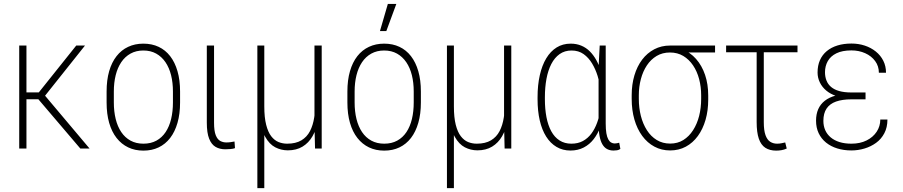

<svg xmlns="http://www.w3.org/2000/svg" viewBox="-20 -762 4631 985"><path d="M115.7 -528.3V0H78.6V-528.3ZM416 -528.3 196.8 -252.9H101.6L99.1 -288.1H179.2L371.1 -528.3ZM392.1 0 173.8 -256.3 196.8 -288.1 439.5 0Z M526.9 -236.3V-292.5Q526.9 -351.1 540 -396.7Q553.2 -442.4 577.9 -473.9Q602.5 -505.4 637.5 -521.7Q672.4 -538.1 715.3 -538.1Q759.3 -538.1 793.9 -521.7Q828.6 -505.4 853 -473.9Q877.4 -442.4 890.6 -396.7Q903.8 -351.1 903.8 -292.5V-236.3Q903.8 -177.7 890.6 -131.8Q877.4 -85.9 853 -54.2Q828.6 -22.5 793.9 -5.9Q759.3 10.7 715.8 10.7Q672.4 10.7 637.7 -5.9Q603 -22.5 578.1 -54.2Q553.2 -85.9 540 -131.8Q526.9 -177.7 526.9 -236.3ZM564 -292.5V-236.3Q564 -190.4 573.5 -151.6Q583 -112.8 602.1 -84.5Q621.1 -56.2 649.7 -40.5Q678.2 -24.9 715.8 -24.9Q753.9 -24.9 782.5 -40.5Q811 -56.2 829.8 -84.5Q848.6 -112.8 857.9 -151.6Q867.2 -190.4 867.2 -236.3V-292.5Q867.2 -337.9 857.7 -376.2Q848.1 -414.6 828.9 -442.9Q809.6 -471.2 781.2 -487.1Q752.9 -502.9 715.3 -502.9Q678.2 -502.9 649.7 -487.1Q621.1 -471.2 602.1 -442.9Q583 -414.6 573.5 -376.2Q564 -337.9 564 -292.5Z M1041 -528.3H1078.1V-132.3Q1078.1 -89.8 1086.9 -68.1Q1095.7 -46.4 1110.1 -38.8Q1124.5 -31.2 1141.1 -31.2Q1152.8 -31.2 1163.1 -32.7Q1173.3 -34.2 1183.1 -36.1L1185.5 -2Q1176.8 1.5 1162.1 2.7Q1147.5 3.9 1135.7 3.9Q1107.4 3.9 1086.2 -8.3Q1064.9 -20.5 1053 -50.3Q1041 -80.1 1041 -132.8Z M1593.3 -528.3H1630.4V0H1596.2L1593.3 -122.1ZM1598.1 -245.6 1621.6 -246.6Q1621.6 -190.9 1612.3 -144.3Q1603 -97.7 1583.3 -63.2Q1563.5 -28.8 1532 -9.8Q1500.5 9.3 1456.5 9.3Q1422.4 9.3 1392.1 -6.3Q1361.8 -22 1340.6 -60.1Q1319.3 -98.1 1312 -164.6L1311.5 -216.3H1335.9Q1335.9 -159.2 1345.5 -121.8Q1355 -84.5 1371.3 -63.2Q1387.7 -42 1408.7 -33.4Q1429.7 -24.9 1453.1 -24.9Q1497.6 -24.9 1526.1 -42Q1554.7 -59.1 1570.3 -89.4Q1585.9 -119.6 1592 -159.7Q1598.1 -199.7 1598.1 -245.6ZM1300.3 -528.3H1335.9V203.1H1300.3Z M1762.2 -236.3V-292.5Q1762.2 -351.1 1775.4 -396.7Q1788.6 -442.4 1813.2 -473.9Q1837.9 -505.4 1872.8 -521.7Q1907.7 -538.1 1950.7 -538.1Q1994.6 -538.1 2029.3 -521.7Q2064 -505.4 2088.4 -473.9Q2112.8 -442.4 2126 -396.7Q2139.2 -351.1 2139.2 -292.5V-236.3Q2139.2 -177.7 2126 -131.8Q2112.8 -85.9 2088.4 -54.2Q2064 -22.5 2029.3 -5.9Q1994.6 10.7 1951.2 10.7Q1907.7 10.7 1873 -5.9Q1838.4 -22.5 1813.5 -54.2Q1788.6 -85.9 1775.4 -131.8Q1762.2 -177.7 1762.2 -236.3ZM1799.3 -292.5V-236.3Q1799.3 -190.4 1808.8 -151.6Q1818.4 -112.8 1837.4 -84.5Q1856.4 -56.2 1885 -40.5Q1913.6 -24.9 1951.2 -24.9Q1989.3 -24.9 2017.8 -40.5Q2046.4 -56.2 2065.2 -84.5Q2084 -112.8 2093.3 -151.6Q2102.5 -190.4 2102.5 -236.3V-292.5Q2102.5 -337.9 2093 -376.2Q2083.5 -414.6 2064.2 -442.9Q2044.9 -471.2 2016.6 -487.1Q1988.3 -502.9 1950.7 -502.9Q1913.6 -502.9 1885 -487.1Q1856.4 -471.2 1837.4 -442.9Q1818.4 -414.6 1808.8 -376.2Q1799.3 -337.9 1799.3 -292.5ZM1929.2 -602.5 1969.7 -741.7H2013.2L1961.9 -602.5Z M2565.9 -528.3H2603V0H2568.8L2565.9 -122.1ZM2570.8 -245.6 2594.2 -246.6Q2594.2 -190.9 2585 -144.3Q2575.7 -97.7 2555.9 -63.2Q2536.1 -28.8 2504.6 -9.8Q2473.1 9.3 2429.2 9.3Q2395 9.3 2364.7 -6.3Q2334.5 -22 2313.2 -60.1Q2292 -98.1 2284.7 -164.6L2284.2 -216.3H2308.6Q2308.6 -159.2 2318.1 -121.8Q2327.6 -84.5 2344 -63.2Q2360.4 -42 2381.3 -33.4Q2402.3 -24.9 2425.8 -24.9Q2470.2 -24.9 2498.8 -42Q2527.3 -59.1 2543 -89.4Q2558.6 -119.6 2564.7 -159.7Q2570.8 -199.7 2570.8 -245.6ZM2272.9 -528.3H2308.6V203.1H2272.9Z M2737.8 -252.9V-263.2Q2737.8 -325.7 2749.3 -376.2Q2760.7 -426.8 2782.5 -462.9Q2804.2 -499 2835.7 -518.6Q2867.2 -538.1 2907.7 -538.1Q2937.5 -538.1 2962.2 -527.8Q2986.8 -517.6 3005.9 -498.5Q3024.9 -479.5 3039.3 -453.4Q3053.7 -427.2 3063.5 -394.8Q3073.2 -362.3 3078.6 -325.7V-189.9Q3073.7 -148.9 3060.5 -112.5Q3047.4 -76.2 3026.1 -48.6Q3004.9 -21 2974.9 -5.4Q2944.8 10.3 2906.7 10.3Q2866.7 10.3 2835.2 -8.3Q2803.7 -26.9 2782 -61.3Q2760.3 -95.7 2749 -144.3Q2737.8 -192.9 2737.8 -252.9ZM2775.4 -263.2V-252.9Q2775.4 -203.1 2783.4 -161.1Q2791.5 -119.1 2808.1 -88.6Q2824.7 -58.1 2850.6 -41.5Q2876.5 -24.9 2911.1 -24.9Q2945.3 -24.9 2970.5 -38.6Q2995.6 -52.2 3013.7 -76.4Q3031.7 -100.6 3043.2 -132.1Q3054.7 -163.6 3060.5 -199.7V-309.6Q3056.2 -339.4 3045.7 -373Q3035.2 -406.7 3017.6 -436.3Q3000 -465.8 2974.1 -484.4Q2948.2 -502.9 2912.1 -502.9Q2877 -502.9 2851.1 -484.6Q2825.2 -466.3 2808.3 -433.6Q2791.5 -400.9 2783.4 -357.2Q2775.4 -313.5 2775.4 -263.2ZM3056.6 -528.3H3087.4V-128.4Q3087.4 -98.1 3090.8 -78.4Q3094.2 -58.6 3100.6 -47.1Q3106.9 -35.6 3115.5 -30.8Q3124 -25.9 3133.8 -25.9Q3140.1 -25.9 3146 -27.3Q3151.9 -28.8 3156.7 -29.8L3162.6 2Q3154.3 7.8 3145.5 9Q3136.7 10.3 3127.4 10.3Q3108.4 10.3 3094 2.4Q3079.6 -5.4 3070.1 -22Q3060.5 -38.6 3055.7 -64.9Q3050.8 -91.3 3050.8 -128.4V-416Z M3220.7 -254.9V-273.4Q3220.7 -328.6 3234.6 -375.2Q3248.5 -421.9 3274.4 -456.1Q3300.3 -490.2 3336.7 -509.3Q3373 -528.3 3417 -528.3Q3428.2 -528.3 3437.7 -525.6Q3447.3 -522.9 3457.3 -518.6Q3467.3 -514.2 3479 -509.8Q3521 -493.7 3551 -459.5Q3581.1 -425.3 3597.2 -377.7Q3613.3 -330.1 3613.3 -271.5V-251.5Q3613.3 -194.8 3599.6 -147.2Q3585.9 -99.6 3560.1 -64.2Q3534.2 -28.8 3498.3 -9.5Q3462.4 9.8 3418 9.8Q3373.5 9.8 3337.2 -9.8Q3300.8 -29.3 3274.7 -64.9Q3248.5 -100.6 3234.6 -148.9Q3220.7 -197.3 3220.7 -254.9ZM3257.3 -273.4V-254.9Q3257.3 -208.5 3267.8 -167.2Q3278.3 -126 3298.8 -94Q3319.3 -62 3349.4 -43.7Q3379.4 -25.4 3418 -25.4Q3456.5 -25.4 3485.8 -43.7Q3515.1 -62 3535.6 -94Q3556.2 -126 3566.7 -167.2Q3577.1 -208.5 3577.1 -254.9V-273.4Q3577.1 -316.4 3566.7 -356.2Q3556.2 -396 3535.6 -426.5Q3515.1 -457 3485.4 -474.9Q3455.6 -492.7 3417 -492.7Q3378.4 -492.7 3348.6 -474.9Q3318.8 -457 3298.6 -426.5Q3278.3 -396 3267.8 -356.2Q3257.3 -316.4 3257.3 -273.4ZM3648.4 -528.3V-492.7H3416.5V-528.3Z M4071.3 -528.3V-493.7H3705.1V-528.3ZM3861.8 -528.3H3898.4V-135.3Q3898.4 -92.8 3907.2 -68.6Q3916 -44.4 3931.4 -34.7Q3946.8 -24.9 3966.3 -24.9Q3978.5 -24.9 3988 -26.9Q3997.6 -28.8 4008.3 -31.2L4016.1 0Q4002.4 6.3 3988.8 8.5Q3975.1 10.7 3961.9 10.7Q3928.7 10.7 3906.2 -3.9Q3883.8 -18.6 3872.8 -50.8Q3861.8 -83 3861.8 -135.7Z M4344.7 -280.8H4420.4V-252.4H4347.7Q4301.3 -252.4 4269 -241Q4236.8 -229.5 4220.5 -205.1Q4204.1 -180.7 4204.1 -142.1Q4204.1 -115.7 4213.6 -94.2Q4223.1 -72.8 4241.7 -57.1Q4260.3 -41.5 4286.9 -33.2Q4313.5 -24.9 4348.1 -24.9Q4392.6 -24.9 4425.8 -41.5Q4459 -58.1 4477.5 -86.2Q4496.1 -114.3 4496.1 -148.9H4532.7Q4532.7 -108.4 4516.8 -78.4Q4501 -48.3 4474.4 -29.1Q4447.8 -9.8 4414.8 0Q4381.8 9.8 4348.1 9.8Q4308.6 9.8 4275.4 -0.5Q4242.2 -10.7 4217.8 -30.5Q4193.4 -50.3 4179.9 -78.6Q4166.5 -106.9 4166.5 -143.1Q4166.5 -176.3 4177.7 -201.9Q4189 -227.5 4211.4 -245.1Q4233.9 -262.7 4267.3 -271.7Q4300.8 -280.8 4344.7 -280.8ZM4420.4 -258.3H4344.7Q4304.2 -258.3 4272.7 -268.6Q4241.2 -278.8 4219.2 -297.1Q4197.3 -315.4 4185.8 -339.4Q4174.3 -363.3 4174.3 -390.1Q4174.3 -425.8 4186.5 -453.4Q4198.7 -481 4221.7 -500Q4244.6 -519 4276.6 -528.8Q4308.6 -538.6 4348.1 -538.6Q4384.3 -538.6 4416.3 -528.1Q4448.2 -517.6 4472.9 -497.8Q4497.6 -478 4511.5 -450.4Q4525.4 -422.9 4525.4 -388.7H4488.8Q4488.8 -422.9 4469.7 -448.7Q4450.7 -474.6 4418.7 -489Q4386.7 -503.4 4348.1 -503.4Q4300.8 -503.4 4270.8 -488.5Q4240.7 -473.6 4226.6 -448.2Q4212.4 -422.9 4212.4 -391.6Q4212.4 -368.2 4220 -348.9Q4227.5 -329.6 4243.7 -315.9Q4259.8 -302.2 4285.6 -294.9Q4311.5 -287.6 4347.7 -287.6H4420.4Z"/></svg>

Font: Roboto Condensed ExtraLight
Style: Regular
Weight: 250
Designer: Christian Robertson
Foundry: Google
Version: Version 3.008; 2023